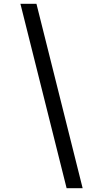

<svg xmlns="http://www.w3.org/2000/svg" viewBox="-20 -843 540 1006"><path d="M329 143 87 -823H171L413 143Z"/></svg>

Font: Iosevka Curly Oblique
Style: Regular
Weight: 400
Italic angle: -9°
Monospace: yes
Designer: Belleve Invis
Foundry: Belleve Invis
Version: Version 11.1.0; ttfautohint (v1.8.3)